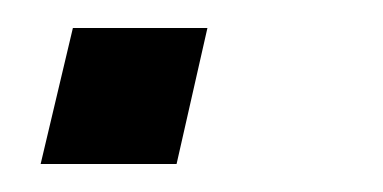

<svg xmlns="http://www.w3.org/2000/svg" viewBox="-20 -117 273 137"><path d="M9 0 32 -97H128L106 0Z"/></svg>

Font: Instrument Sans SemiCondensed
Style: Italic
Weight: 400
Width: 4
Italic angle: -13°
Designer: Rodrigo Fuenzalida
Foundry: fragTYPE
Version: Version 1.000;gftools[0.9.28]